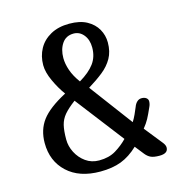

<svg xmlns="http://www.w3.org/2000/svg" viewBox="-105 -805 858 902"><g transform="rotate(-15 324.0 -354.5)"><path d="M480 -185Q489 -199 497.5 -217.5Q506 -236 512 -251Q517 -265 526.5 -274Q536 -283 549 -283Q563 -283 571.5 -276.5Q580 -270 580 -260Q580 -246 573 -232Q559 -200 549 -181.5Q539 -163 522 -142L593 -53Q603 -40 603 -29Q603 0 561 0Q534 0 519.5 -6.5Q505 -13 493 -28L459 -71Q419 -33 376 -16.5Q333 0 274 0Q172 0 113.5 -54.5Q55 -109 55 -197Q55 -261 89 -306.5Q123 -352 208 -397Q183 -431 163 -474.5Q143 -518 143 -552Q143 -596 162.5 -631.5Q182 -667 220 -688Q258 -709 311 -709Q363 -709 396.5 -690.5Q430 -672 447 -642Q464 -612 464 -577Q464 -533 446 -501Q428 -469 396.5 -444Q365 -419 324 -394ZM243 -560Q243 -532 254 -500Q265 -468 290 -434Q339 -463 363 -495.5Q387 -528 387 -573Q387 -611 367.5 -635Q348 -659 319 -659Q282 -659 262.5 -630.5Q243 -602 243 -560ZM282 -52Q330 -52 363.5 -72.5Q397 -93 422 -119L242 -353Q206 -326 188 -304.5Q170 -283 163.5 -256.5Q157 -230 157 -187Q157 -154 173 -123Q189 -92 217 -72Q245 -52 282 -52Z"/></g></svg>

Font: Marmelad
Style: Regular
Weight: 400
Designer: Manvel Shmavonyan
Foundry: Cyreal
Version: Version 1.110; ttfautohint (v1.8.4.7-5d5b)